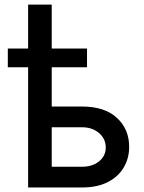

<svg xmlns="http://www.w3.org/2000/svg" viewBox="-20 -830 639 850"><path d="M365.2 -615.2Q365.2 -594.7 365.2 -532.2Q277.3 -532.2 14.6 -532.2Q14.6 -553.7 14.6 -615.2Q102.5 -615.2 365.2 -615.2ZM184.6 -358.4Q224.6 -358.4 342.8 -358.4Q443.4 -358.4 497.1 -308.6Q551.8 -258.8 551.8 -179.7Q551.8 -128.9 527.3 -87.9Q502.9 -46.9 456.1 -23.4Q410.2 0 342.8 0Q263.7 0 104.5 0Q104.5 -202.1 104.5 -809.6Q130.9 -809.6 209 -809.6Q209 -629.9 209 -91.8Q242.2 -91.8 342.8 -91.8Q388.7 -91.8 418 -115.2Q448.2 -139.6 448.2 -176.8Q448.2 -215.8 418 -241.2Q388.7 -266.6 342.8 -266.6Q290 -266.6 184.6 -266.6Q184.6 -289.1 184.6 -358.4Z"/></svg>

Font: DeepSea
Style: Medium
Weight: 500
Designer: Stem
Version: Version 3.019;git-0a5106e0b